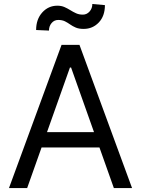

<svg xmlns="http://www.w3.org/2000/svg" viewBox="-20 -955 716 975"><path d="M117.9 0H25.6L292.6 -727.3H383.5L650.6 0H558.2L340.9 -612.2H335.2ZM152 -284.1H524.1V-206H152ZM228.7 -799.7 163.4 -802.6Q163.4 -856.9 194.4 -891.5Q225.5 -926.1 271.3 -926.1Q291.5 -926.1 307.2 -919.2Q322.8 -912.3 337 -903.4Q351.2 -894.5 366.3 -887.6Q381.4 -880.7 400.6 -880.7Q420.8 -880.7 434.8 -896.5Q448.9 -912.3 448.9 -934.7L512.8 -929Q512.8 -873.6 481.7 -840.9Q450.6 -808.2 404.8 -808.2Q380.3 -808.2 364.3 -815.2Q348.4 -822.1 335.9 -831Q323.5 -839.8 309.7 -846.8Q295.8 -853.7 275.6 -853.7Q255.3 -853.7 242 -837.9Q228.7 -822.1 228.7 -799.7Z"/></svg>

Font: InterMG
Style: Regular
Weight: 400
Designer: Rasmus Andersson
Foundry: rsms
Version: Version 3.019;December 26, 2023;FontCreator 15.0.0.2955 64-b